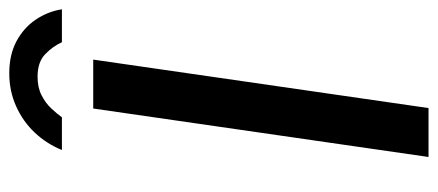

<svg xmlns="http://www.w3.org/2000/svg" viewBox="-285 -659 944 414"><g transform="rotate(-90 187.0 -452.0)"><path d="M55.5 0 160 -723H265.5L161 0ZM70.5 -790.5Q84 -823.5 108 -849Q132 -874.5 164.8 -889.2Q197.5 -904 236 -904Q276 -904 305 -888.5Q334 -873 351.5 -847.2Q369 -821.5 374 -790.5H303Q294.5 -809.5 277.5 -826.2Q260.5 -843 228.5 -843Q205.5 -843 188.8 -834.5Q172 -826 160.5 -813.8Q149 -801.5 141 -790.5Z"/></g></svg>

Font: Public Sans Thin Medium
Style: Italic
Weight: 500
Italic angle: -8°
Version: Version 2.001